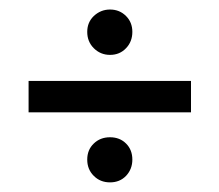

<svg xmlns="http://www.w3.org/2000/svg" viewBox="-20 -479 460 403"><path d="M176.8 -377.9Q163.1 -391.6 163.1 -412.1Q163.1 -432.1 176.8 -445.3Q191.4 -459 210.9 -459Q231 -459 244.6 -445.3Q257.8 -432.1 257.8 -412.1Q257.8 -391.6 244.6 -377.9Q231.4 -363.8 210.9 -363.8Q190.9 -363.8 176.8 -377.9ZM40 -309.1H380.9V-243.2H40ZM257.8 -144Q257.8 -124 244.6 -109.9Q231.4 -96.2 210.9 -96.2Q190.4 -96.2 176.8 -109.9Q163.1 -123.5 163.1 -144Q163.1 -164.6 176.8 -177.7Q190.4 -190.9 210.9 -190.9Q231.4 -190.9 244.6 -177.7Q257.8 -164.6 257.8 -144Z"/></svg>

Font: D-DIN Condensed
Style: Regular
Weight: 400
Width: 3
Designer: Charles Nix
Foundry: Datto Inc.
Version: Version 1.00